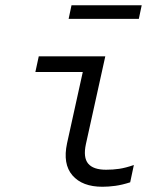

<svg xmlns="http://www.w3.org/2000/svg" viewBox="-20 -703 640 733"><path d="M371 10Q294 10 256.5 -33.5Q219 -77 236 -156L296 -428H115L128 -488H382L308 -153Q297 -102 316.5 -78.5Q336 -55 385 -55Q411 -55 435 -58.5Q459 -62 491 -73L477 -7Q446 3 420 6.5Q394 10 371 10ZM242 -631 253 -683H521L510 -631Z"/></svg>

Font: Red Hat Mono
Style: Italic
Weight: 400
Italic angle: -12°
Monospace: yes
Designer: Pentagram, MCKL
Foundry: MCKL
Version: Version 1.030